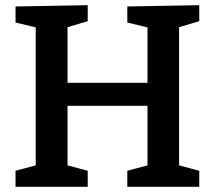

<svg xmlns="http://www.w3.org/2000/svg" viewBox="-20 -722 830 742"><path d="M40 0V-62L118 -83V-616L40 -635V-697L319 -702V-640L241 -617V-402H550V-616L472 -635V-697L750 -702V-640L672 -617V-83L750 -62V0H472V-62L550 -83V-313H241V-83L319 -62V0Z"/></svg>

Font: Bitter SemiBold
Style: Regular
Weight: 600
Designer: Sol Matas, and Bitter project Authors
Foundry: Sol Matas
Version: Version 2.001